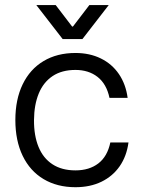

<svg xmlns="http://www.w3.org/2000/svg" viewBox="-20 -741 576 769"><path d="M41.5 -260.3Q41.5 -342.8 70.8 -403.3Q100.1 -463.9 154.3 -496.3Q208.5 -528.8 282.2 -528.8Q339.4 -528.8 384 -506.8Q428.7 -484.9 456.3 -444.3Q483.9 -403.8 491.2 -349.1H418.5Q406.7 -404.8 370.8 -432.9Q335 -460.9 282.2 -460.9Q227.5 -460.9 190.7 -436.3Q153.8 -411.6 135.3 -366.7Q116.7 -321.8 116.2 -260.3Q115.7 -198.2 134.3 -152.8Q152.8 -107.4 190.2 -83Q227.5 -58.6 282.2 -58.6Q337.4 -58.6 373.8 -86.4Q410.2 -114.3 421.9 -170.4H494.6Q487.3 -115.7 459.5 -75.4Q431.6 -35.2 386.5 -13.2Q341.3 8.8 282.2 8.8Q209 8.8 154.5 -23.7Q100.1 -56.2 70.8 -116.9Q41.5 -177.7 41.5 -260.3ZM231 -584.5H270.5V-634.8H268.8L203.1 -720.7H125.5ZM337.9 -720.7 272.2 -634.8H270.5V-584.5H310.1L415.5 -720.7Z"/></svg>

Font: Wand UI Pro
Style: Regular
Weight: 400
Designer: Andreas Faust
Version: Version 1.003;FEAKit 1.0